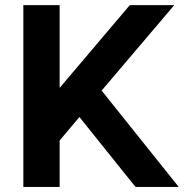

<svg xmlns="http://www.w3.org/2000/svg" viewBox="-20 -739 727 759"><path d="M515.6 0 293.9 -276.4 215.8 -183.6V0H72.3V-718.8H215.8V-391.6L493.2 -718.8H668.9L381.8 -380.9L686.5 0Z"/></svg>

Font: Min Sans Bold
Style: Regular
Weight: 700
Designer: Jinseong-Kim, NotoSansCJK, Nunito
Foundry: Jinseong-Kim
Version: Version 1.400;Glyphs 3.1.2 (3151)